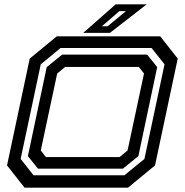

<svg xmlns="http://www.w3.org/2000/svg" viewBox="-20 -868 854 888"><path d="M93.5 0 12.5 -103 117.5 -597 242.5 -700H721L802 -597L697 -103L572 0ZM135 -57.5H555.5L648 -133L741 -570.5L681 -646H260L168.5 -570.5L75.5 -133ZM155.5 -88 109 -146 196 -557.5 267.5 -615.5H660.5L707 -557.5L620 -146L548.5 -88ZM192.5 -141.5H533L570 -172L646 -528L622 -558.5H281.5L244.5 -528L168.5 -172ZM365 -716 515 -848H658.5L488.5 -716ZM451 -746.5H478L562.5 -816.5H532Z"/></svg>

Font: Tourney Expanded SemiBold
Style: Italic
Weight: 600
Width: 7
Italic angle: -12°
Designer: Tyler Finck
Foundry: Etcetera Type Co
Version: Version 1.010; ttfautohint (v1.8.3)